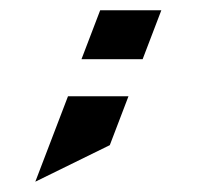

<svg xmlns="http://www.w3.org/2000/svg" viewBox="-20 -282 382 373"><path d="M48.6 71 193.3 0 229.6 -95H112.1ZM138.3 -167H257.1L293.4 -262H174.6Z"/></svg>

Font: Din Kursivschrift
Style: Breit
Weight: 400
Version: Version 1.089